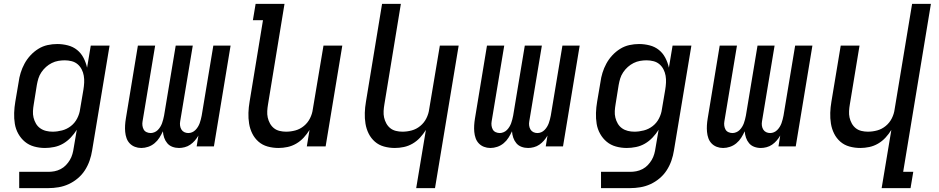

<svg xmlns="http://www.w3.org/2000/svg" viewBox="-20 -755 4840 990"><path d="M229 215H79V131H230Q245 131 261 128Q277 125 292.5 117Q308 109 320 96.5Q332 84 340.5 69.5Q349 55 353.5 39Q358 23 360 8L376 -86Q363 -65 345 -46Q327 -27 305.5 -14.5Q284 -2 259.5 3Q235 8 212 8Q183 8 156 0.5Q129 -7 108.5 -24Q88 -41 74.5 -65Q61 -89 56.5 -116.5Q52 -144 53 -173Q54 -202 59 -231L76 -331Q79 -355 86.5 -379.5Q94 -404 106.5 -427Q119 -450 137 -469.5Q155 -489 177.5 -503Q200 -517 225 -522.5Q250 -528 275 -528Q303 -528 330 -521Q357 -514 377.5 -497.5Q398 -481 410.5 -457Q423 -433 429 -406L448 -520H545L455 21Q451 47 442 73Q433 99 418 122.5Q403 146 381 164.5Q359 183 334 194.5Q309 206 282 210.5Q255 215 229 215ZM251 -76Q275 -76 300 -82.5Q325 -89 345.5 -105Q366 -121 378 -144.5Q390 -168 393 -192L410 -292Q413 -310 414 -328.5Q415 -347 412 -364.5Q409 -382 401 -397.5Q393 -413 380 -424Q367 -435 349.5 -439.5Q332 -444 314 -444Q297 -444 280 -441Q263 -438 247 -430Q231 -422 217.5 -410Q204 -398 193.5 -382.5Q183 -367 178 -350.5Q173 -334 170 -317L154 -217Q151 -200 150 -182.5Q149 -165 153 -148.5Q157 -132 165.5 -117.5Q174 -103 187.5 -93.5Q201 -84 217.5 -80Q234 -76 251 -76Z M708 8Q691 8 675.5 2Q660 -4 649 -15.5Q638 -27 632.5 -42.5Q627 -58 625.5 -75Q624 -92 625 -109Q626 -126 629 -144L691 -520H780L715 -129Q713 -118 714.5 -107Q716 -96 721 -87Q726 -78 736 -73.5Q746 -69 757 -69Q766 -69 776 -73Q786 -77 793.5 -84.5Q801 -92 806.5 -101Q812 -110 815.5 -119.5Q819 -129 821.5 -139Q824 -149 826 -159L886 -520H974L909 -129Q907 -118 908.5 -107Q910 -96 915.5 -87Q921 -78 930.5 -73.5Q940 -69 951 -69Q961 -69 970.5 -73Q980 -77 987.5 -84.5Q995 -92 1000.5 -101Q1006 -110 1009.5 -119.5Q1013 -129 1015.5 -139Q1018 -149 1020 -159L1080 -520H1169L1083 0H994L1003 -56Q995 -42 984.5 -30Q974 -18 961 -9Q948 0 932.5 4Q917 8 903 8Q885 8 869 2Q853 -4 842.5 -16.5Q832 -29 826.5 -45Q821 -61 820 -78Q812 -61 802 -45Q792 -29 777 -16.5Q762 -4 744 2Q726 8 709 8Z M1416 8Q1387 8 1360 0.5Q1333 -7 1313 -24.5Q1293 -42 1281 -66Q1269 -90 1264.5 -117.5Q1260 -145 1261 -173.5Q1262 -202 1267 -231L1336 -651H1284L1298 -735H1447L1362 -217Q1359 -200 1358 -182.5Q1357 -165 1360.5 -149Q1364 -133 1372 -118.5Q1380 -104 1392.5 -94Q1405 -84 1421.5 -80Q1438 -76 1455 -76Q1479 -76 1503 -82.5Q1527 -89 1547 -105.5Q1567 -122 1578.5 -145Q1590 -168 1593 -192L1648 -520H1745L1659 0H1562L1576 -85Q1563 -64 1546 -45.5Q1529 -27 1507.5 -14.5Q1486 -2 1462.5 3Q1439 8 1416 8Z M2126 215 2176 -85Q2163 -64 2146 -45.5Q2129 -27 2107.5 -14.5Q2086 -2 2062.5 3Q2039 8 2016 8Q1987 8 1960 0.5Q1933 -7 1913 -24.5Q1893 -42 1881 -66Q1869 -90 1864.5 -117.5Q1860 -145 1861 -173.5Q1862 -202 1867 -231L1950 -735H2047L1962 -217Q1959 -200 1958 -182.5Q1957 -165 1960.5 -149Q1964 -133 1972 -118.5Q1980 -104 1992.5 -94Q2005 -84 2021.5 -80Q2038 -76 2055 -76Q2079 -76 2103 -82.5Q2127 -89 2147 -105.5Q2167 -122 2178.5 -145Q2190 -168 2193 -192L2248 -520H2345L2223 215Z M2508 8Q2491 8 2475.5 2Q2460 -4 2449 -15.5Q2438 -27 2432.5 -42.5Q2427 -58 2425.5 -75Q2424 -92 2425 -109Q2426 -126 2429 -144L2491 -520H2580L2515 -129Q2513 -118 2514.5 -107Q2516 -96 2521 -87Q2526 -78 2536 -73.5Q2546 -69 2557 -69Q2566 -69 2576 -73Q2586 -77 2593.5 -84.5Q2601 -92 2606.5 -101Q2612 -110 2615.5 -119.5Q2619 -129 2621.5 -139Q2624 -149 2626 -159L2686 -520H2774L2709 -129Q2707 -118 2708.5 -107Q2710 -96 2715.5 -87Q2721 -78 2730.5 -73.5Q2740 -69 2751 -69Q2761 -69 2770.5 -73Q2780 -77 2787.5 -84.5Q2795 -92 2800.5 -101Q2806 -110 2809.5 -119.5Q2813 -129 2815.5 -139Q2818 -149 2820 -159L2880 -520H2969L2883 0H2794L2803 -56Q2795 -42 2784.5 -30Q2774 -18 2761 -9Q2748 0 2732.5 4Q2717 8 2703 8Q2685 8 2669 2Q2653 -4 2642.5 -16.5Q2632 -29 2626.5 -45Q2621 -61 2620 -78Q2612 -61 2602 -45Q2592 -29 2577 -16.5Q2562 -4 2544 2Q2526 8 2509 8Z M3229 215H3079V131H3230Q3245 131 3261 128Q3277 125 3292.5 117Q3308 109 3320 96.5Q3332 84 3340.5 69.5Q3349 55 3353.5 39Q3358 23 3360 8L3376 -86Q3363 -65 3345 -46Q3327 -27 3305.5 -14.5Q3284 -2 3259.5 3Q3235 8 3212 8Q3183 8 3156 0.5Q3129 -7 3108.5 -24Q3088 -41 3074.5 -65Q3061 -89 3056.5 -116.5Q3052 -144 3053 -173Q3054 -202 3059 -231L3076 -331Q3079 -355 3086.5 -379.5Q3094 -404 3106.5 -427Q3119 -450 3137 -469.5Q3155 -489 3177.5 -503Q3200 -517 3225 -522.5Q3250 -528 3275 -528Q3303 -528 3330 -521Q3357 -514 3377.5 -497.5Q3398 -481 3410.5 -457Q3423 -433 3429 -406L3448 -520H3545L3455 21Q3451 47 3442 73Q3433 99 3418 122.5Q3403 146 3381 164.5Q3359 183 3334 194.5Q3309 206 3282 210.5Q3255 215 3229 215ZM3251 -76Q3275 -76 3300 -82.5Q3325 -89 3345.5 -105Q3366 -121 3378 -144.5Q3390 -168 3393 -192L3410 -292Q3413 -310 3414 -328.5Q3415 -347 3412 -364.5Q3409 -382 3401 -397.5Q3393 -413 3380 -424Q3367 -435 3349.5 -439.5Q3332 -444 3314 -444Q3297 -444 3280 -441Q3263 -438 3247 -430Q3231 -422 3217.5 -410Q3204 -398 3193.5 -382.5Q3183 -367 3178 -350.5Q3173 -334 3170 -317L3154 -217Q3151 -200 3150 -182.5Q3149 -165 3153 -148.5Q3157 -132 3165.5 -117.5Q3174 -103 3187.5 -93.5Q3201 -84 3217.5 -80Q3234 -76 3251 -76Z M3708 8Q3691 8 3675.5 2Q3660 -4 3649 -15.5Q3638 -27 3632.5 -42.5Q3627 -58 3625.5 -75Q3624 -92 3625 -109Q3626 -126 3629 -144L3691 -520H3780L3715 -129Q3713 -118 3714.5 -107Q3716 -96 3721 -87Q3726 -78 3736 -73.5Q3746 -69 3757 -69Q3766 -69 3776 -73Q3786 -77 3793.5 -84.5Q3801 -92 3806.5 -101Q3812 -110 3815.5 -119.5Q3819 -129 3821.5 -139Q3824 -149 3826 -159L3886 -520H3974L3909 -129Q3907 -118 3908.5 -107Q3910 -96 3915.5 -87Q3921 -78 3930.5 -73.5Q3940 -69 3951 -69Q3961 -69 3970.5 -73Q3980 -77 3987.5 -84.5Q3995 -92 4000.5 -101Q4006 -110 4009.5 -119.5Q4013 -129 4015.5 -139Q4018 -149 4020 -159L4080 -520H4169L4083 0H3994L4003 -56Q3995 -42 3984.5 -30Q3974 -18 3961 -9Q3948 0 3932.5 4Q3917 8 3903 8Q3885 8 3869 2Q3853 -4 3842.5 -16.5Q3832 -29 3826.5 -45Q3821 -61 3820 -78Q3812 -61 3802 -45Q3792 -29 3777 -16.5Q3762 -4 3744 2Q3726 8 3709 8Z M4526 215 4576 -85Q4563 -64 4546 -45.5Q4529 -27 4507.5 -14.5Q4486 -2 4462.5 3Q4439 8 4416 8Q4387 8 4360 0.5Q4333 -7 4313 -24.5Q4293 -42 4281 -66Q4269 -90 4264.5 -117.5Q4260 -145 4261 -173.5Q4262 -202 4267 -231L4315 -520H4412L4362 -217Q4359 -200 4358 -182.5Q4357 -165 4360.5 -149Q4364 -133 4372 -118.5Q4380 -104 4392.5 -94Q4405 -84 4421.5 -80Q4438 -76 4455 -76Q4479 -76 4503 -82.5Q4527 -89 4547 -105.5Q4567 -122 4578.5 -145Q4590 -168 4593 -192L4683 -735H4780L4637 131H4689L4675 215Z"/></svg>

Font: Iosevka Medium Extended
Style: Italic
Weight: 500
Width: 7
Italic angle: -9°
Monospace: yes
Designer: Belleve Invis
Foundry: Belleve Invis
Version: Version 32.5.0; ttfautohint (v1.8.4)